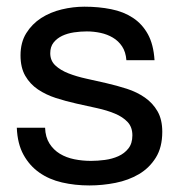

<svg xmlns="http://www.w3.org/2000/svg" viewBox="-20 -549 540 580"><path d="M116.2 -163.1Q117.2 -134.8 129.4 -115.5Q141.6 -96.2 160.9 -84.5Q180.2 -72.8 204.6 -67.9Q229 -63 254.9 -63Q274.9 -63 296.9 -65.9Q318.8 -68.8 337.4 -77.1Q356 -85.4 367.9 -100.6Q379.9 -115.7 379.9 -140.1Q379.9 -165 365.5 -180.4Q351.1 -195.8 327.1 -205.8Q303.2 -215.8 272.9 -222.4Q242.7 -229 210.9 -236.1Q179.2 -243.2 148.9 -252.9Q118.7 -262.7 94.7 -278.8Q70.8 -294.9 56.4 -319.8Q42 -344.7 42 -381.8Q42 -420.9 59.3 -448.7Q76.7 -476.6 104.2 -494.4Q131.8 -512.2 166.3 -520.5Q200.7 -528.8 234.9 -528.8Q278.3 -528.8 315.9 -521.2Q353.5 -513.7 381.6 -495.1Q409.7 -476.6 426.8 -445.6Q443.8 -414.6 446.8 -367.2H361.8Q359.9 -392.1 348.9 -408.7Q337.9 -425.3 321 -435.3Q304.2 -445.3 283.7 -449.7Q263.2 -454.1 242.2 -454.1Q223.1 -454.1 203.4 -451.2Q183.6 -448.2 167.7 -440.7Q151.9 -433.1 141.8 -420.4Q131.8 -407.7 131.8 -388.2Q131.8 -365.7 147.2 -351.3Q162.6 -336.9 186.8 -327.4Q210.9 -317.9 241.2 -311.3Q271.5 -304.7 300.8 -297.9Q333 -290.5 363.3 -280.8Q393.6 -271 417.5 -254.4Q441.4 -237.8 455.8 -212.9Q470.2 -188 470.2 -150.9Q470.2 -104 450.7 -72.8Q431.2 -41.5 399.7 -22.9Q368.2 -4.4 328.9 3.4Q289.6 11.2 250 11.2Q206.5 11.2 167.5 2.2Q128.4 -6.8 98.9 -27.6Q69.3 -48.3 51 -81.5Q32.7 -114.7 30.8 -163.1Z"/></svg>

Font: XB Khoramshahr
Style: Regular
Weight: 400
Designer: Behnam
Foundry: Irmug
Version: Version 8.005 2009